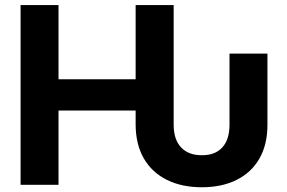

<svg xmlns="http://www.w3.org/2000/svg" viewBox="-20 -748 1163 777"><path d="M796.9 9.8Q715.2 9.8 655 -20.3Q594.7 -50.3 561.9 -107.1Q529.1 -164 528.9 -244.5V-300.6H216.8V0H63.3V-727.5H216.8V-427.3H528.9V-727.5H682.8V-244.5Q682.6 -183.1 713 -151.3Q743.5 -119.4 796.9 -119.9Q850.3 -119.4 879.6 -151.3Q908.9 -183.1 908.8 -244.5V-531.2H1062.3V-244.5Q1062.6 -163.6 1030 -106.7Q997.5 -49.9 937.7 -20.1Q878 9.8 796.9 9.8Z"/></svg>

Font: GitLab Sans
Style: Regular
Weight: 400
Designer: Rasmus Andersson
Foundry: Modifications by GitLab B.V., manufactured by rsms
Version: Version 4.000;git-c8fb6b7